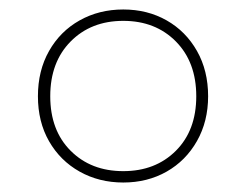

<svg xmlns="http://www.w3.org/2000/svg" viewBox="-20 -734 519 405"><path d="M60 -531Q60 -585 83.5 -626.5Q107 -668 148 -691Q189 -714 240 -714Q291 -714 331.5 -691Q372 -668 395.5 -626.5Q419 -585 419 -531Q419 -478 395.5 -436.5Q372 -395 331.5 -372Q291 -349 240 -349Q189 -349 148 -372Q107 -395 83.5 -436Q60 -477 60 -531ZM394 -531Q394 -603 351 -646.5Q308 -690 240 -690Q172 -690 129 -646.5Q86 -603 86 -531Q86 -459 129 -416Q172 -373 240 -373Q308 -373 351 -416Q394 -459 394 -531Z"/></svg>

Font: Prompt Thin
Style: Regular
Weight: 250
Designer: Katatrad Team
Foundry: CadsonDemak
Version: Version 1.001